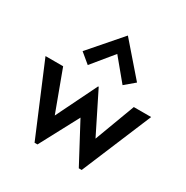

<svg xmlns="http://www.w3.org/2000/svg" viewBox="-179 -944 1059 1094"><g transform="rotate(30 350.5 -397.5)"><path d="M487 0 351 -255 215 0H196L3 -459H119L218 -192L349 -459H353L485 -194L584 -459H698L506 0ZM237 -535 172 -589 351 -795 530 -589 466 -535 351 -674Z"/></g></svg>

Font: Alata
Style: Regular
Weight: 400
Designer: Spyros Zevelakis, Eben Sorkin
Foundry: Spyros Zevelakis
Version: Version 1.005; ttfautohint (v1.8.4.7-5d5b)